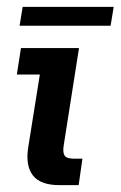

<svg xmlns="http://www.w3.org/2000/svg" viewBox="-20 -539 351 559"><path d="M153 0Q98 0 76 -28Q54 -56 62 -109L96 -322H29L41 -399H210L166 -119Q162 -97 167.5 -87Q173 -77 195 -77H220L209 0ZM37 -464 46 -519H311L302 -464Z"/></svg>

Font: Rokkitt SemiBold SemiBold
Style: Italic
Weight: 600
Italic angle: -9°
Version: Version 3.103